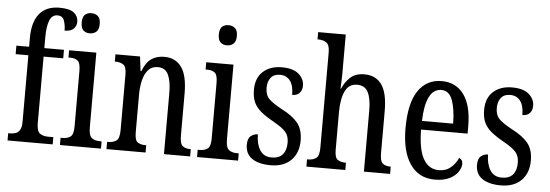

<svg xmlns="http://www.w3.org/2000/svg" viewBox="-50 -921 3096 1081"><g transform="rotate(5 1498.0 -380.0)"><path d="M20 0V-41H32Q48 -41 62.5 -46Q77 -51 86 -66.5Q95 -82 95 -113V-488H23V-536H95V-587Q95 -676 133.5 -723Q172 -770 246 -770Q305 -770 329 -750Q353 -730 353 -701Q353 -676 337 -660Q321 -644 286 -644Q286 -675 277 -700.5Q268 -726 239 -726Q208 -726 194.5 -692Q181 -658 181 -596V-536H292V-488H181V-113Q181 -66 199.5 -53.5Q218 -41 244 -41H275V0Z M428 -641Q406 -641 392 -654Q378 -667 378 -698Q378 -730 392 -742.5Q406 -755 428 -755Q450 -755 465 -742.5Q480 -730 480 -698Q480 -667 465 -654Q450 -641 428 -641ZM316 0V-41H326Q355 -41 372 -53.5Q389 -66 389 -110V-425Q389 -469 374 -482Q359 -495 331 -495H321V-536H475V-115Q475 -68 492 -54.5Q509 -41 538 -41H548V0Z M579 0V-41H586Q613 -41 631 -53.5Q649 -66 649 -113V-427Q649 -471 631.5 -483Q614 -495 588 -495H583V-536H722L732 -454H736Q756 -505 786 -525.5Q816 -546 859 -546Q922 -546 956 -499Q990 -452 990 -349V-113Q990 -66 1006 -53.5Q1022 -41 1048 -41H1052V0H904V-347Q904 -411 887 -448Q870 -485 828 -485Q793 -485 772.5 -461.5Q752 -438 743.5 -400.5Q735 -363 735 -321V-108Q735 -63 752 -52Q769 -41 795 -41H800V0Z M1203 -641Q1181 -641 1167 -654Q1153 -667 1153 -698Q1153 -730 1167 -742.5Q1181 -755 1203 -755Q1225 -755 1240 -742.5Q1255 -730 1255 -698Q1255 -667 1240 -654Q1225 -641 1203 -641ZM1091 0V-41H1101Q1130 -41 1147 -53.5Q1164 -66 1164 -110V-425Q1164 -469 1149 -482Q1134 -495 1106 -495H1096V-536H1250V-115Q1250 -68 1267 -54.5Q1284 -41 1313 -41H1323V0Z M1507 10Q1440 10 1402 -16Q1364 -42 1364 -94Q1364 -129 1381.5 -143Q1399 -157 1421 -157Q1421 -104 1442.5 -69Q1464 -34 1509 -34Q1551 -34 1571.5 -58Q1592 -82 1592 -125Q1592 -162 1573 -184.5Q1554 -207 1504 -235Q1459 -260 1431 -283Q1403 -306 1390 -334.5Q1377 -363 1377 -405Q1377 -473 1417.5 -509Q1458 -545 1523 -545Q1587 -545 1618.5 -517.5Q1650 -490 1650 -452Q1650 -426 1635.5 -410.5Q1621 -395 1594 -395Q1594 -448 1573.5 -475Q1553 -502 1516 -502Q1482 -502 1464.5 -480Q1447 -458 1447 -423Q1447 -382 1469 -360Q1491 -338 1543 -310Q1604 -279 1634 -242.5Q1664 -206 1664 -143Q1664 -73 1622.5 -31.5Q1581 10 1507 10Z M1709 0V-41H1716Q1742 -41 1760 -53.5Q1778 -66 1778 -113V-651Q1778 -695 1758.5 -707Q1739 -719 1716 -719H1709V-760H1865V-531Q1865 -507 1863.5 -483.5Q1862 -460 1862 -454H1865Q1879 -489 1908.5 -517.5Q1938 -546 1990 -546Q2054 -546 2087.5 -499Q2121 -452 2121 -349V-113Q2121 -66 2137 -53.5Q2153 -41 2180 -41H2182V0H2034V-347Q2034 -412 2016 -448Q1998 -484 1954 -484Q1907 -484 1886 -440Q1865 -396 1865 -321V-108Q1865 -63 1883 -52Q1901 -41 1927 -41H1929V0Z M2435 10Q2344 10 2295 -62Q2246 -134 2246 -264Q2246 -405 2293.5 -475.5Q2341 -546 2427 -546Q2507 -546 2552 -484.5Q2597 -423 2597 -304V-264H2334Q2335 -152 2365.5 -98.5Q2396 -45 2453 -45Q2494 -45 2521 -68.5Q2548 -92 2562 -124Q2570 -120 2576 -112.5Q2582 -105 2582 -91Q2582 -71 2566.5 -47Q2551 -23 2518.5 -6.5Q2486 10 2435 10ZM2511 -313Q2510 -395 2491.5 -445.5Q2473 -496 2429 -496Q2384 -496 2360.5 -448.5Q2337 -401 2335 -313Z M2808 10Q2741 10 2703 -16Q2665 -42 2665 -94Q2665 -129 2682.5 -143Q2700 -157 2722 -157Q2722 -104 2743.5 -69Q2765 -34 2810 -34Q2852 -34 2872.5 -58Q2893 -82 2893 -125Q2893 -162 2874 -184.5Q2855 -207 2805 -235Q2760 -260 2732 -283Q2704 -306 2691 -334.5Q2678 -363 2678 -405Q2678 -473 2718.5 -509Q2759 -545 2824 -545Q2888 -545 2919.5 -517.5Q2951 -490 2951 -452Q2951 -426 2936.5 -410.5Q2922 -395 2895 -395Q2895 -448 2874.5 -475Q2854 -502 2817 -502Q2783 -502 2765.5 -480Q2748 -458 2748 -423Q2748 -382 2770 -360Q2792 -338 2844 -310Q2905 -279 2935 -242.5Q2965 -206 2965 -143Q2965 -73 2923.5 -31.5Q2882 10 2808 10Z"/></g></svg>

Font: Noto Serif Khmer ExtraCondensed
Style: Regular
Weight: 400
Width: 2
Designer: Danh Hong and the Monotype Design Team
Foundry: Monotype Imaging Inc.
Version: Version 2.004; ttfautohint (v1.8.4.7-5d5b)